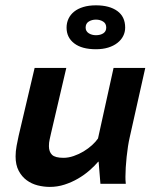

<svg xmlns="http://www.w3.org/2000/svg" viewBox="-20 -697 596 728"><path d="M231.4 -439.5 173.3 -190.9Q170.9 -179.2 168.2 -168Q165.5 -156.7 165.5 -143.1Q165.5 -121.6 177.2 -110.1Q189 -98.6 220.7 -98.6Q239.7 -98.6 259.5 -105.5Q279.3 -112.3 297.1 -123Q314.9 -133.8 329.1 -146.7Q343.3 -159.7 351.6 -171.9L410.6 -439.5H530.8L471.7 -175.8Q468.3 -161.1 465.3 -142.1Q462.4 -123 460.2 -102.5Q458 -82 456.8 -62.3Q455.6 -42.5 455.6 -26.9Q455.6 -20 455.8 -14.9Q456.1 -9.8 457 0H360.8L354 -83.5L352.5 -84Q338.9 -67.9 319.3 -50.8Q299.8 -33.7 275.9 -19.8Q252 -5.9 224.9 2.9Q197.8 11.7 168.9 11.7Q146 11.7 122.8 5.9Q99.6 0 81.1 -13.7Q62.5 -27.3 50.8 -49.6Q39.1 -71.8 39.1 -104Q39.1 -123 43 -144.3Q46.9 -165.5 50.8 -182.6L111.3 -439.5ZM232.4 -592.3Q232.4 -610.4 239.7 -626Q247.1 -641.6 261 -652.8Q274.9 -664.1 295.7 -670.4Q316.4 -676.8 343.8 -676.8Q395 -676.8 424.8 -655.3Q454.6 -633.8 454.6 -592.3Q454.6 -575.2 447 -560.3Q439.5 -545.4 425 -534.2Q410.6 -522.9 390.1 -516.6Q369.6 -510.3 343.8 -510.3Q290.5 -510.3 261.5 -532.5Q232.4 -554.7 232.4 -592.3ZM304.7 -592.3Q304.7 -578.6 316.4 -571Q328.1 -563.5 343.8 -563.5Q360.8 -563.5 371.8 -570.8Q382.8 -578.1 382.8 -592.3Q382.8 -607.9 371.1 -615.2Q359.4 -622.6 343.8 -622.6Q328.1 -622.6 316.4 -615.2Q304.7 -607.9 304.7 -592.3Z"/></svg>

Font: PT Astra Sans
Style: Bold Italic
Weight: 700
Italic angle: -16°
Designer: A.Korolkova, I. Chaeva
Foundry: ParaType Ltd
Version: Version 1.002W